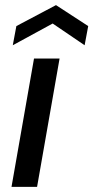

<svg xmlns="http://www.w3.org/2000/svg" viewBox="-20 -731 365 751"><path d="M25 0 113 -502H213L125 0ZM30 -554 44 -629 199 -711 325 -629 311 -554 186 -639Z"/></svg>

Font: DM Sans 16pt Medium
Style: Italic
Weight: 500
Italic angle: -10°
Version: Version 4.004;gftools[0.9.30]